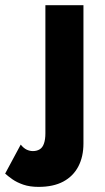

<svg xmlns="http://www.w3.org/2000/svg" viewBox="-114 -480 406 739"><path d="M-34.2 76.5 -94.2 188.2Q-83 198.2 -66.2 210.1Q-49.3 222 -24.3 230.7Q0.7 239.3 34.5 239.3Q91.5 239.3 129.7 218.8Q167.8 198.3 187.5 160.7Q207.2 123 207.2 72.2V-460H60.7V33.3Q60.7 56.7 55.2 72.4Q49.8 88.2 38.7 94.8Q27.7 101.5 12.7 101.5Q0.2 101.5 -11.5 95.9Q-23.2 90.3 -34.2 76.5Z"/></svg>

Font: Jost* Book
Style: Regular
Weight: 400
Version: Version 3.000